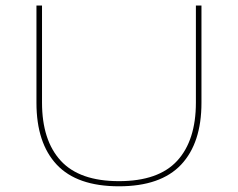

<svg xmlns="http://www.w3.org/2000/svg" viewBox="-20 -659 855 690"><path d="M407.5 10.5Q257 10.5 184 -67.2Q111 -145 111 -289.5V-639H131V-290.5Q131 -154.5 198.5 -81.2Q266 -8 407.5 -8Q549.5 -8 616.8 -81.2Q684 -154.5 684 -290.5V-639H704V-289.5Q704 -145 630.8 -67.2Q557.5 10.5 407.5 10.5Z"/></svg>

Font: Anek Latin Expanded Thin
Style: Regular
Weight: 250
Width: 7
Designer: Yesha Goshar
Foundry: Ek Type
Version: Version 1.003